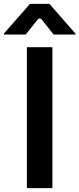

<svg xmlns="http://www.w3.org/2000/svg" viewBox="-67 -971 409 991"><path d="M209.9 -792.6H322.4V-797.6L188.2 -951H87.7L-46.9 -797.6V-792.6H65.7L127.5 -870.4C132.8 -877.5 142.4 -877.5 148.1 -870.4ZM203.5 -727.3H71.7V0H203.5Z"/></svg>

Font: RA Gorm Semi Bold
Style: Regular
Weight: 600
Designer: Rasmus Andersson
Foundry: rsms
Version: Version 3.000;hotconv 1.0.109;makeotfexe 2.5.65596